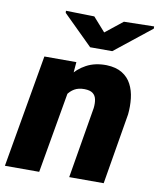

<svg xmlns="http://www.w3.org/2000/svg" viewBox="-93 -820 735 886"><g transform="rotate(10 274.5 -376.5)"><path d="M222.2 -406.7 151.4 0H-9.3L82.5 -528.3H232.4ZM182.1 -282.2 148.9 -280.3Q153.3 -327.6 168.5 -374.3Q183.6 -420.9 210.7 -458.5Q237.8 -496.1 278.1 -517.8Q318.4 -539.6 373 -538.6Q417.5 -537.1 446 -519.5Q474.6 -502 489.7 -472.9Q504.9 -443.8 509 -407.5Q513.2 -371.1 509.3 -332.5L453.6 0H292L348.1 -334Q350.6 -356.9 346.9 -374.5Q343.3 -392.1 330.3 -401.9Q317.4 -411.6 292 -412.1Q263.7 -412.6 244.4 -401.4Q225.1 -390.1 212.6 -370.8Q200.2 -351.6 193.1 -328.4Q186 -305.2 182.1 -282.2ZM277.3 -750.5 335 -685.5 416 -750 557.1 -752.9 557.6 -742.7 386.7 -606.9H283.2L144.5 -743.7L144 -753.4Z"/></g></svg>

Font: Roboto Black
Style: Italic
Weight: 900
Italic angle: -12°
Designer: Christian Robertson
Foundry: Google
Version: Version 3.0; 2020